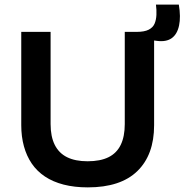

<svg xmlns="http://www.w3.org/2000/svg" viewBox="-20 -798 799 831"><path d="M360 13Q302 13 255.5 1Q209 -11 174.5 -34Q140 -57 117.5 -90Q95 -123 83.5 -165Q72 -207 72 -256V-660H199V-261Q199 -207 217 -171Q235 -135 270.5 -117.5Q306 -100 359 -100Q414 -100 449.5 -117.5Q485 -135 502.5 -171Q520 -207 520 -261V-660H647V-256Q647 -128 574.5 -57.5Q502 13 360 13ZM660 -621 569 -633 571 -660Q605 -660 623.5 -669.5Q642 -679 649 -695.5Q656 -712 657 -733.5Q658 -755 655 -778H754Q763 -725 755 -687.5Q747 -650 723.5 -633Q700 -616 660 -621Z"/></svg>

Font: Bricolage Grotesque 18pt SemiBold
Style: Regular
Weight: 600
Version: Version 1.001;gftools[0.9.33.dev8+g029e19f]